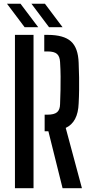

<svg xmlns="http://www.w3.org/2000/svg" viewBox="-20 -982 479 1002"><path d="M306.5 0 232.5 -297H213V-383.5H227.5Q263 -383.5 278 -396.5Q293 -409.5 293.5 -438.5Q295 -478.5 295.8 -513.5Q296.5 -548.5 296.2 -583.5Q296 -618.5 293.5 -658.5Q292 -687.5 277.5 -700.5Q263 -713.5 228.5 -713.5H211V-800H228.5Q312.5 -800 350.2 -766.2Q388 -732.5 390.5 -654Q392.5 -611.5 392.8 -577.2Q393 -543 392.8 -511Q392.5 -479 390.5 -442.5Q387 -344 323 -314.5L407.5 0ZM58 0V-800H155V0ZM108.5 -840 16.5 -962.5H87L179.5 -840ZM236 -840 144 -962.5H214.5L306.5 -840Z"/></svg>

Font: Big Shoulders Stencil Text Thin SemiBold
Style: Regular
Weight: 600
Version: Version 2.001